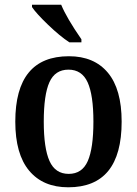

<svg xmlns="http://www.w3.org/2000/svg" viewBox="-20 -786 583 816"><path d="M45 -269Q45 -547 273 -547Q380 -547 438.5 -477Q497 -407 497 -269Q497 10 270 10Q163 10 104 -60.5Q45 -131 45 -269ZM377 -269Q377 -382 352.5 -436Q328 -490 271 -490Q214 -490 190 -436.5Q166 -383 166 -269Q166 -156 190.5 -101.5Q215 -47 272 -47Q329 -47 353 -101.5Q377 -156 377 -269ZM116 -756V-766H240Q263 -710 326 -619V-606H275Q235 -632 184.5 -680.5Q134 -729 116 -756Z"/></svg>

Font: Noto Serif NarrowSemiBold
Style: Regular
Weight: 600
Width: 4
Designer: Monotype Design Team
Foundry: Monotype Imaging Inc.
Version: Version 1.001